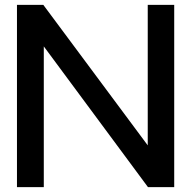

<svg xmlns="http://www.w3.org/2000/svg" viewBox="-20 -770 802 790"><path d="M696.8 -750V0H588.9L160.2 -579.1V0H49.8V-750H158.2L587.9 -171.9V-750Z"/></svg>

Font: Oakes Grotesk Medium
Style: Regular
Weight: 500
Designer: Samuel Oakes
Foundry: Samuel Oakes
Version: Version 1.000;PS 001.000;hotconv 1.0.88;makeotf.lib2.5.64775